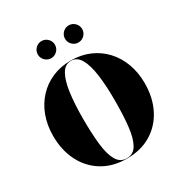

<svg xmlns="http://www.w3.org/2000/svg" viewBox="-220 -1135 1239 1307"><g transform="rotate(-30 400.0 -482.0)"><path d="M440.9 -907.1Q440.9 -925.6 450 -940.8Q459.1 -956.1 474.4 -965.2Q489.6 -974.3 508.1 -974.3Q526.6 -974.3 541.8 -965.2Q557.1 -956.1 566.2 -940.8Q575.3 -925.6 575.3 -907.1Q575.3 -888.6 566.2 -873.4Q557.1 -858.1 541.8 -849Q526.6 -839.9 508.1 -839.9Q489.6 -839.9 474.4 -849Q459.1 -858.1 450 -873.4Q440.9 -888.6 440.9 -907.1ZM226.9 -907.1Q226.9 -925.6 236 -940.8Q245.1 -956.1 260.4 -965.2Q275.6 -974.3 294.1 -974.3Q312.6 -974.3 327.8 -965.2Q343.1 -956.1 352.2 -940.8Q361.3 -925.6 361.3 -907.1Q361.3 -888.6 352.2 -873.4Q343.1 -858.1 327.8 -849Q312.6 -839.9 294.1 -839.9Q275.6 -839.9 260.4 -849Q245.1 -858.1 236 -873.4Q226.9 -888.6 226.9 -907.1ZM400 10Q288.5 10 207.8 -39.8Q127 -89.5 83.5 -176.5Q40 -263.5 40 -375Q40 -458.5 66 -529Q92 -599.5 140 -651.2Q188 -703 254 -731.5Q320 -760 400 -760Q480 -760 546 -731.5Q612 -703 660 -651.2Q708 -599.5 734 -529Q760 -458.5 760 -375Q760 -263.5 716.5 -176.5Q673 -89.5 592.2 -39.8Q511.5 10 400 10ZM400 -757.5Q353 -757.5 325.8 -710.2Q298.5 -663 286.8 -577Q275 -491 275 -375Q275 -259 284.5 -173Q294 -87 321 -39.8Q348 7.5 400 7.5Q452 7.5 479 -39.8Q506 -87 515.5 -173Q525 -259 525 -375Q525 -491 513.2 -577Q501.5 -663 474.2 -710.2Q447 -757.5 400 -757.5Z"/></g></svg>

Font: Bodoni* 72pt Fatface
Style: Regular
Weight: 900
Version: Version 2.3